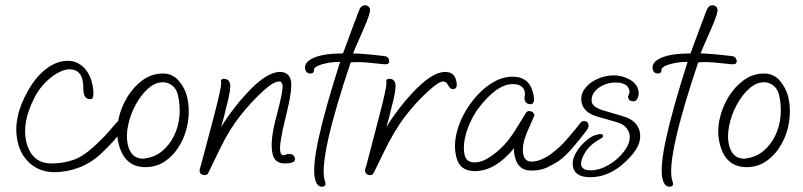

<svg xmlns="http://www.w3.org/2000/svg" viewBox="-20 -637 3036 726"><path d="M186 14Q133 14 96 -17Q59 -48 47 -100Q26 -190 87 -296Q118 -350 157 -378.5Q196 -407 236 -407Q271 -407 295.5 -383Q320 -359 328 -323Q334 -301 333 -278Q333 -262 321 -262Q302 -262 297 -283Q295 -292 295 -306.5Q295 -321 292 -335Q282 -375 243 -375Q222 -375 196 -360Q170 -345 147 -320.5Q124 -296 109 -265Q63 -174 79 -102Q99 -19 174 -19Q221 -19 260.5 -33.5Q300 -48 347 -94Q377 -122 391 -139Q405 -156 422 -175Q427 -179 432 -179Q437 -179 442.5 -176Q448 -173 449 -167Q452 -156 437 -136Q423 -120 408 -102.5Q393 -85 360 -54Q323 -20 277.5 -3Q232 14 186 14Z M530 -5Q449 -5 428 -96Q418 -138 427.5 -184Q437 -230 461 -269.5Q485 -309 519.5 -334Q554 -359 596 -359Q633 -359 656.5 -331Q680 -303 688 -269Q698 -224 691 -177.5Q684 -131 662 -92Q640 -53 606.5 -29Q573 -5 530 -5ZM521 -37Q527 -37 528 -38Q566 -43 593.5 -66Q621 -89 638 -123.5Q655 -158 658.5 -198Q662 -238 653 -277Q648 -300 632 -313Q616 -326 596 -326Q567 -326 540 -302Q513 -278 493 -241Q473 -204 464.5 -163.5Q456 -123 463 -91Q475 -37 521 -37Z M754 25Q738 25 735 12Q734 7 736 -0.5Q738 -8 740 -13L788 -194Q819 -312 816 -325Q813 -339 827 -339Q846 -339 850 -319Q852 -312 848.5 -289Q845 -266 837 -237Q825 -185 816 -157Q838 -192 861.5 -223Q885 -254 911 -282Q987 -365 1038 -365Q1073 -365 1080 -332Q1087 -302 1061 -197Q1034 -91 1040 -63Q1043 -50 1052 -50Q1055 -50 1061 -52.5Q1067 -55 1074 -55Q1091 -55 1095 -39Q1100 -19 1057 -19Q1037 -19 1025.5 -28.5Q1014 -38 1011 -54Q999 -102 1026 -200Q1052 -297 1048 -317Q1045 -329 1036 -329Q1014 -329 974 -292Q930 -252 889 -200Q848 -148 815 -81L768 16Q764 25 754 25Z M1197 69Q1178 69 1171 39Q1161 -5 1185 -115Q1209 -225 1266 -403Q1228 -403 1196.5 -393.5Q1165 -384 1167 -370Q1167 -366 1164 -362.5Q1161 -359 1154 -359Q1138 -359 1134 -375Q1128 -401 1165.5 -418Q1203 -435 1277 -435L1319 -549Q1324 -560 1328.5 -573.5Q1333 -587 1340 -603Q1347 -617 1360 -617Q1368 -617 1373 -612.5Q1378 -608 1379 -603Q1382 -588 1353 -523Q1317 -442 1315 -435Q1330 -435 1360.5 -432.5Q1391 -430 1433 -425Q1448 -424 1451 -410Q1455 -394 1437 -394Q1430 -394 1408.5 -396.5Q1387 -399 1362.5 -401Q1338 -403 1321 -402L1306 -401Q1186 -44 1207 43L1210 51V53Q1214 69 1197 69Z M1380 25Q1364 25 1361 12Q1359 6 1361.5 0Q1364 -6 1365 -10L1413 -194Q1444 -312 1441 -325Q1438 -339 1452 -339Q1471 -339 1475 -320Q1477 -310 1473.5 -288Q1470 -266 1462 -237Q1450 -185 1441 -157Q1463 -192 1486.5 -223Q1510 -254 1536 -282Q1612 -365 1663 -365Q1698 -365 1705 -332Q1713 -300 1692 -300Q1682 -300 1673 -317Q1667 -329 1656 -329Q1639 -329 1599 -292Q1554 -252 1512 -197Q1470 -142 1429 -57L1395 13Q1392 18 1389.5 21.5Q1387 25 1380 25Z M1775 10Q1717 10 1705 -45Q1696 -81 1704 -122.5Q1712 -164 1733 -203.5Q1754 -243 1783.5 -275.5Q1813 -308 1847.5 -327.5Q1882 -347 1918 -347Q1982 -347 1996 -284Q2006 -243 1986 -243Q1968 -243 1964 -260Q1962 -267 1964 -274.5Q1966 -282 1964 -291Q1957 -319 1919 -319Q1858 -319 1788 -226Q1771 -203 1757 -172Q1743 -141 1737 -109.5Q1731 -78 1737 -50Q1744 -23 1774 -23Q1800 -23 1825.5 -39Q1851 -55 1869 -72Q1906 -105 1939 -162Q1944 -170 1952 -183Q1960 -196 1970 -212Q1974 -217 1981 -217Q1997 -217 2001 -201L1976 -144Q1951 -88 1959 -52Q1965 -26 1990 -26Q2011 -26 2033.5 -37Q2056 -48 2069 -59Q2097 -80 2124.5 -111.5Q2152 -143 2177 -175Q2180 -179 2188 -179Q2203 -179 2205 -167Q2208 -156 2197 -142Q2166 -102 2141 -73.5Q2116 -45 2091 -27Q2074 -16 2049 -4Q2024 8 1988 8Q1939 8 1927 -44Q1922 -64 1924 -77Q1853 10 1775 10Z M2212 33Q2156 33 2147 -4Q2142 -27 2153 -50Q2164 -73 2182.5 -92Q2201 -111 2219 -121Q2224 -124 2234 -127Q2244 -130 2251 -130Q2259 -130 2260 -124Q2262 -119 2252 -113Q2211 -91 2192.5 -60.5Q2174 -30 2178 -11Q2183 7 2214 7Q2240 7 2267.5 -6Q2295 -19 2317.5 -40Q2340 -61 2352.5 -85Q2365 -109 2360 -131Q2356 -146 2344 -158Q2332 -170 2309 -176L2239 -196Q2212 -204 2198 -217Q2184 -230 2180 -246Q2173 -276 2190 -300Q2207 -324 2238 -338Q2269 -352 2301 -352Q2333 -352 2360.5 -336.5Q2388 -321 2394 -295Q2397 -280 2391.5 -267Q2386 -254 2375 -254Q2358 -254 2355 -268Q2354 -273 2358 -280.5Q2362 -288 2360 -295Q2353 -325 2307 -325Q2282 -325 2260 -314.5Q2238 -304 2226 -287Q2214 -270 2218 -250Q2223 -230 2266 -218L2334 -198Q2365 -189 2380 -173.5Q2395 -158 2399 -139Q2409 -94 2365 -46Q2295 33 2212 33Z M2511 69Q2492 69 2485 39Q2475 -5 2499 -115Q2523 -225 2580 -403Q2542 -403 2510.5 -393.5Q2479 -384 2481 -370Q2481 -366 2478 -362.5Q2475 -359 2468 -359Q2452 -359 2448 -375Q2442 -401 2479.5 -418Q2517 -435 2591 -435L2633 -549Q2638 -560 2642.5 -573.5Q2647 -587 2654 -603Q2661 -617 2674 -617Q2682 -617 2687 -612.5Q2692 -608 2693 -603Q2696 -588 2667 -523Q2631 -442 2629 -435Q2644 -435 2674.5 -432.5Q2705 -430 2747 -425Q2762 -424 2765 -410Q2769 -394 2751 -394Q2744 -394 2722.5 -396.5Q2701 -399 2676.5 -401Q2652 -403 2635 -402L2620 -401Q2500 -44 2521 43L2524 51V53Q2528 69 2511 69Z M2803 -5Q2722 -5 2701 -96Q2691 -138 2700.5 -184Q2710 -230 2734 -269.5Q2758 -309 2792.5 -334Q2827 -359 2869 -359Q2906 -359 2929.5 -331Q2953 -303 2961 -269Q2971 -224 2964 -177.5Q2957 -131 2935 -92Q2913 -53 2879.5 -29Q2846 -5 2803 -5ZM2794 -37Q2800 -37 2801 -38Q2839 -43 2866.5 -66Q2894 -89 2911 -123.5Q2928 -158 2931.5 -198Q2935 -238 2926 -277Q2921 -300 2905 -313Q2889 -326 2869 -326Q2840 -326 2813 -302Q2786 -278 2766 -241Q2746 -204 2737.5 -163.5Q2729 -123 2736 -91Q2748 -37 2794 -37Z"/></svg>

Font: Oooh Baby
Style: Normal
Weight: 400
Designer: Robert E. Leuschke
Foundry: Robert E. Leuschke
Version: Version 1.011; ttfautohint (v1.8.3)